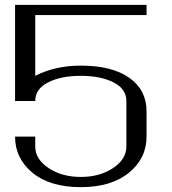

<svg xmlns="http://www.w3.org/2000/svg" viewBox="-20 -770 706 790"><path d="M583 -750V-708H125V-458Q207 -500 312.5 -500Q441.4 -500 512.2 -449.7Q583 -399.4 583 -312.5V-208Q583 -118.2 510.3 -59.1Q437.5 0 312.5 0Q185.5 0 113.8 -59.1Q42 -118.2 42 -208H125V-167Q125 -115.2 179.7 -78.6Q234.4 -42 312.5 -42Q390.6 -42 445.3 -78.6Q500 -115.2 500 -167V-354.5Q500 -404.3 446.8 -431.2Q393.6 -458 312.5 -458Q231.4 -458 178.2 -431.2Q125 -404.3 125 -354.5H42V-750ZM125 -208Z"/></svg>

Font: okolaks
Style: Regular
Weight: 500
Version: Version 000.6.0